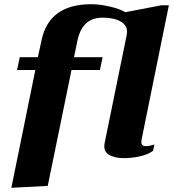

<svg xmlns="http://www.w3.org/2000/svg" viewBox="-20 -742 823 913"><path d="M148 -409H61L74 -470H160L177 -548Q212 -722 414 -722Q454 -722 501.5 -711Q549 -700 576 -684L748 -717H783L654 -82Q652 -70 652 -67Q652 -47 673 -47Q690 -47 714 -55L708 -25Q683 -7 645 1.5Q607 10 568 10Q531 10 503.5 -3Q476 -16 476 -46Q476 -54 477 -59L583 -578Q584 -583 584 -591Q584 -623 552.5 -640.5Q521 -658 467 -658Q419 -658 389.5 -631Q360 -604 348 -548L332 -470H468L455 -409H320L207 142L34 151Z"/></svg>

Font: Taviraj
Style: Bold Italic
Weight: 700
Italic angle: -12°
Designer: Katatrad Team
Foundry: CadsonDemak
Version: Version 1.001